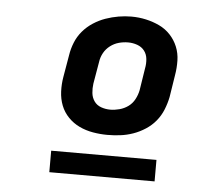

<svg xmlns="http://www.w3.org/2000/svg" viewBox="-43 -742 686 605"><g transform="rotate(5 300.0 -439.5)"><path d="M306 -317Q283 -317 260 -321Q237 -325 217 -334.5Q197 -344 181.5 -360Q166 -376 158 -396.5Q150 -417 149 -440.5Q148 -464 152 -487L164 -557Q167 -577 175 -597Q183 -617 197 -633.5Q211 -650 229.5 -662Q248 -674 268 -681Q288 -688 308.5 -691.5Q329 -695 349 -695Q373 -695 395.5 -690Q418 -685 438 -675.5Q458 -666 473 -650Q488 -634 496.5 -613.5Q505 -593 505.5 -569.5Q506 -546 502 -523L491 -453Q487 -433 479 -413Q471 -393 457.5 -376.5Q444 -360 425.5 -348Q407 -336 387 -329Q367 -322 346.5 -319.5Q326 -317 306 -317ZM308 -397Q322 -397 337 -401Q352 -405 364.5 -414Q377 -423 384.5 -437Q392 -451 395 -466L406 -536Q409 -551 407.5 -566Q406 -581 397.5 -592Q389 -603 375 -608Q361 -613 346 -613Q331 -613 316.5 -609Q302 -605 289.5 -595.5Q277 -586 269.5 -572.5Q262 -559 260 -544L248 -474Q246 -459 247.5 -444.5Q249 -430 257 -418.5Q265 -407 279 -402Q293 -397 308 -397ZM134 -184V-252H467V-184Z"/></g></svg>

Font: Iosevka Etoile Heavy Oblique
Style: Regular
Weight: 900
Italic angle: -9°
Designer: Belleve Invis
Foundry: Belleve Invis
Version: Version 15.5.2; ttfautohint (v1.8.4)